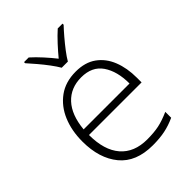

<svg xmlns="http://www.w3.org/2000/svg" viewBox="-222 -873 991 991"><g transform="rotate(-45 274.0 -377.0)"><path d="M289 -541Q357 -541 401.5 -509Q446 -477 468 -421.5Q490 -366 490 -295V-261H106Q106 -150 157 -91Q208 -32 303 -32Q352 -32 388 -39.5Q424 -47 469 -67V-24Q430 -6 391 2Q352 10 302 10Q180 10 119 -64Q58 -138 58 -261Q58 -340 84.5 -403Q111 -466 162.5 -503.5Q214 -541 289 -541ZM288 -500Q211 -500 163.5 -449Q116 -398 107 -301H442Q442 -390 404.5 -445Q367 -500 288 -500ZM252 -606Q240 -627 219.5 -654.5Q199 -682 176 -709Q153 -736 135 -756V-764H169Q196 -740 224 -709Q252 -678 274 -650Q297 -678 325.5 -709Q354 -740 381 -764H416V-756Q397 -736 374 -709Q351 -682 330 -654.5Q309 -627 297 -606Z"/></g></svg>

Font: Noto Kufi Arabic ExtraLight
Style: Regular
Weight: 200
Designer: Monotype Design Team, David Williams, Khaled Hosny
Foundry: Google LLC
Version: Version 2.109; ttfautohint (v1.8.4.7-5d5b)